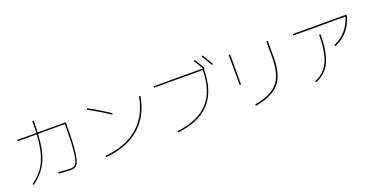

<svg xmlns="http://www.w3.org/2000/svg" viewBox="-26 -1700 5053 2594"><g transform="rotate(-20 2500.0 -403.0)"><path d="M419.9 -799.8H440.4Q440.4 -699.2 435.5 -629.9H839.8V-620.1Q839.8 -352.5 825.2 -220.2Q810.5 -87.9 780.8 -43.9Q751 0 690.4 0Q606.4 0 513.7 -9.8L515.6 -30.3Q607.4 -20.5 690.4 -19.5Q740.2 -19.5 765.1 -54.7Q790 -89.8 805.2 -219.2Q820.3 -348.6 820.3 -610.4H434.6Q420.9 -367.2 356.9 -230Q293 -92.8 146.5 17.6L133.8 2Q225.6 -67.4 279.3 -136.2Q333 -205.1 369.1 -320.8Q405.3 -436.5 415 -610.4H139.6V-629.9H416Q419.9 -699.2 419.9 -799.8Z M1165 -691.4 1174.8 -709Q1321.3 -631.8 1475.6 -528.3L1463.9 -511.7Q1328.1 -604.5 1165 -691.4ZM1189.5 -19.5Q1485.4 -45.9 1664.1 -199.2Q1842.8 -352.5 1889.6 -622.1L1910.2 -618.2Q1861.3 -340.8 1678.2 -183.6Q1495.1 -26.4 1191.4 0Z M2747.1 -814.5 2762.7 -826.2Q2811.5 -754.9 2856.4 -674.8L2839.8 -666Q2838.9 -354.5 2688 -186.5Q2537.1 -18.6 2220.7 19.5L2218.8 0Q2523.4 -37.1 2670.9 -198.7Q2818.4 -360.4 2820.3 -660.2H2120.1V-679.7H2830.1Q2794.9 -742.2 2747.1 -814.5ZM2868.2 -834 2883.8 -845.7Q2937.5 -763.7 2978.5 -691.4L2960.9 -680.7Q2920.9 -753.9 2868.2 -834Z M3759.8 -730.5H3780.3V-490.2Q3780.3 -243.2 3678.7 -123.5Q3577.1 -3.9 3332 40L3328.1 19.5Q3564.5 -21.5 3662.1 -137.2Q3759.8 -252.9 3759.8 -490.2ZM3219.7 -299.8V-730.5H3240.2V-299.8Z M4129.9 -679.7V-700.2H4900.4V-679.7Q4835.9 -443.4 4614.3 -350.6L4606.4 -369.1Q4710 -413.1 4778.8 -492.2Q4847.7 -571.3 4878.9 -679.7ZM4460 -570.3H4480.5Q4480.5 -315.4 4414.6 -175.8Q4348.6 -36.1 4204.1 18.6L4196.3 1Q4335 -50.8 4397.5 -186.5Q4460 -322.3 4460 -570.3Z"/></g></svg>

Font: Mgen+ 1m thin
Style: Regular
Weight: 100
Designer: [Source Han Sans]
Ryoko NISHIZUKA  (kana & ideographs); Paul D. Hunt (Latin, Greek & Cyrillic); Wenlong ZHANG  (bopomofo
Version: Version 1.059.20150602